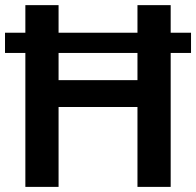

<svg xmlns="http://www.w3.org/2000/svg" viewBox="-25 -731 768 751"><path d="M-5.4 -523.9V-603H722.2V-523.9ZM543.9 -312.5H170.9V-417.5H543.9ZM204.1 0H74.2V-710.9H204.1ZM642.6 0H512.7V-710.9H642.6Z"/></svg>

Font: Heebo SemiBold
Style: Regular
Weight: 600
Designer: Oded Ezer
Foundry: Ezer Type House
Version: Version 3.100